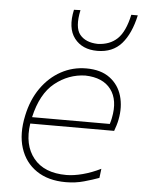

<svg xmlns="http://www.w3.org/2000/svg" viewBox="-54 -802 636 854"><g transform="rotate(5 264.0 -375.0)"><path d="M271.5 9Q193 9 140.8 -26.5Q88.5 -62 68.5 -125Q48.5 -188 66.5 -271Q81.5 -342 118 -394Q154.5 -446 206.5 -474.5Q258.5 -503 319.5 -503Q384.5 -503 424.5 -473.2Q464.5 -443.5 478.8 -394.5Q493 -345.5 481.5 -288Q479.5 -277 475 -262.2Q470.5 -247.5 466.5 -237H92Q77.5 -141 125 -82Q172.5 -23 271.5 -23Q304 -23 344 -33.5Q384 -44 424.5 -64L419.5 -23Q391 -12.5 353 -1.8Q315 9 271.5 9ZM317.5 -471Q242.5 -469 182 -420.5Q121.5 -372 97.5 -266H444.5Q449 -279.5 451.5 -293Q468 -374 432.2 -421.5Q396.5 -469 317.5 -471ZM360.5 -585Q293 -585 258.2 -630.2Q223.5 -675.5 241.5 -758L270.5 -759Q254 -681 279.8 -649.2Q305.5 -617.5 359.5 -616Q413.5 -617.5 447.2 -649.5Q481 -681.5 497.5 -758H526.5Q508.5 -675.5 468.8 -630.2Q429 -585 360.5 -585Z"/></g></svg>

Font: Commissioner Flair Thin
Style: Italic
Weight: 100
Italic angle: -12°
Designer: Kostas Bartsokas
Foundry: Kostas Bartsokas
Version: Version 1.000; ttfautohint (v1.8.3)